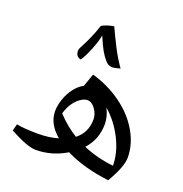

<svg xmlns="http://www.w3.org/2000/svg" viewBox="-145 -925 1032 1083"><g transform="rotate(20 371.0 -383.0)"><path d="M178.2 9.8Q128.4 9.8 20 -48.8L30.8 -89.8Q74.7 -80.1 161.1 -80.1Q225.6 -80.1 279.8 -96.2Q207 -157.7 207 -233.9Q207 -268.1 220.7 -307.4Q234.4 -346.7 258.3 -377.4Q282.2 -408.2 311 -422.9L337.9 -500Q436.5 -472.2 515.9 -414.3Q595.2 -356.4 638.7 -280.5Q682.1 -204.6 682.1 -127Q682.1 -71.8 622.1 30.8Q470.2 12.7 360.8 -42Q274.4 9.8 178.2 9.8ZM249 -234.9Q303.7 -175.8 367.2 -137.2Q426.8 -184.1 426.8 -262.2Q426.8 -294.4 405.8 -324.2Q384.8 -354 357.9 -354Q339.4 -354 316.9 -338.6Q294.4 -323.2 276.6 -296.6Q258.8 -270 249 -234.9ZM496.1 -258.8Q496.1 -168.5 436 -102.1Q521 -65.9 619.1 -55.2Q619.1 -132.8 578.1 -214.1Q537.1 -295.4 472.2 -351.1Q496.1 -305.7 496.1 -258.8ZM311 -725.1Q304.7 -687.5 282.5 -633.3Q260.3 -579.1 243.2 -556.2Q231 -557.6 221.4 -567.9Q211.9 -578.1 211.9 -598.1Q211.9 -606.9 217.3 -617.4Q222.7 -627.9 232.4 -646.5Q242.2 -665 255.6 -695.1Q269 -725.1 285.2 -772.9Q313 -789.6 356.9 -796.9Q382.8 -741.2 409.9 -688Q437 -634.8 472.2 -585L450.2 -579.6Q437 -575.7 425.3 -575.7Q401.4 -575.7 383.8 -595.5Q366.2 -615.2 350.8 -641.4Q335.4 -667.5 311 -725.1Z"/></g></svg>

Font: Droid Arabic Naskh Colored
Style: Regular
Weight: 400
Designer: Pascal Zoghbi
Foundry: Ascender Corporation
Version: Version 1.00